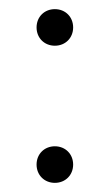

<svg xmlns="http://www.w3.org/2000/svg" viewBox="-20 -410 240 420"><path d="M100 -310C123 -310 140 -327 140 -350C140 -373 123 -390 100 -390C77 -390 60 -373 60 -350C60 -327 77 -310 100 -310ZM100 -10C123 -10 140 -27 140 -50C140 -73 123 -90 100 -90C77 -90 60 -73 60 -50C60 -27 77 -10 100 -10Z"/></svg>

Font: TINY 5x3 80
Style: Regular
Weight: 200
Designer: Jack Halten Fahnestock
Foundry: Velvetyne Type Foundry
Version: Version 1.002;hotconv 1.0.109;makeotfexe 2.5.65596